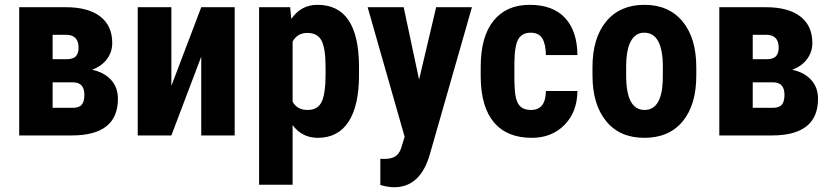

<svg xmlns="http://www.w3.org/2000/svg" viewBox="-20 -558 3422 791"><path d="M196.8 -314H252.9Q280.8 -314 292.2 -325.9Q303.7 -337.9 303.7 -361.3Q303.7 -412.6 255.9 -414.6H196.8ZM196.8 -218.8V-113.8H279.3Q306.2 -113.8 316.9 -127Q327.6 -140.1 327.6 -167.5Q327.6 -217.8 282.2 -218.8ZM59.1 0V-528.3H251Q343.3 -528.3 392.8 -490.2Q442.4 -452.1 442.4 -380.9Q442.4 -344.2 421.1 -315.2Q399.9 -286.1 359.4 -270.5Q408.7 -260.3 437.3 -229.2Q465.8 -198.2 465.8 -150.9Q465.8 0 275.9 0Z M946.8 -528.3V0H809.1V-324.7L686 0H547.4V-528.3H686V-204.1L809.1 -528.3Z M1321.3 -282.2Q1321.3 -358.9 1304.7 -390.6Q1288.1 -422.4 1246.1 -422.4Q1205.1 -422.4 1185.5 -386.7V-139.2Q1204.1 -105 1247.1 -105Q1290 -105 1305.7 -139.6Q1321.3 -174.3 1321.3 -247.6ZM1288.1 -538.1Q1457 -538.1 1459 -288.1V-247.6Q1459 -123 1416 -56.6Q1373 9.8 1289.1 9.8Q1224.6 9.8 1185.5 -42.5V203.1H1047.4V-528.3H1175.3L1180.2 -480Q1219.7 -538.1 1288.1 -538.1Z M1603.5 213.4Q1578.6 213.4 1546.9 204.1V96.2L1563 96.7Q1595.2 96.7 1611.8 84Q1628.4 71.3 1636.2 41L1647 5.4L1494.6 -528.3H1643.1L1706.5 -230L1776.9 -528.3H1924.3L1750.5 79.1Q1711.4 213.4 1603.5 213.4Z M2168 -105Q2228 -105 2229 -183.1H2358.9Q2357.9 -96.7 2305.7 -43.5Q2253.4 9.8 2170.9 9.8Q2068.8 9.8 2015.1 -53.7Q1961.4 -117.2 1960.4 -240.7V-282.7Q1960.4 -407.2 2013.4 -472.7Q2066.4 -538.1 2162.1 -538.1Q2257.8 -538.1 2307.9 -484.1Q2357.9 -430.2 2358.9 -331.1H2229Q2228.5 -375.5 2214.4 -399.4Q2200.2 -423.3 2166 -423.3Q2131.8 -423.3 2116 -397.7Q2100.1 -372.1 2099.1 -298.3V-244.6Q2099.1 -180.2 2105.5 -154.5Q2111.8 -128.9 2126.5 -116.9Q2141.1 -105 2168 -105Z M2634.3 -423.3Q2598.6 -423.8 2579.1 -388.7Q2559.6 -353.5 2559.6 -281.2V-246.6Q2559.6 -105 2635.3 -105Q2705.1 -105 2710.4 -223.1L2710.9 -281.2Q2710.9 -423.3 2634.3 -423.3ZM2420.9 -281.2Q2420.9 -401.4 2477.5 -469.7Q2534.2 -538.1 2634.8 -538.1Q2735.4 -538.1 2792 -469.7Q2848.6 -401.4 2848.6 -280.3V-246.6Q2848.6 -126 2792.5 -58.1Q2736.3 9.8 2634.8 9.8Q2533.2 9.8 2477.5 -58.6Q2420.9 -127 2420.9 -247.6Z M3081.1 -314H3137.2Q3165 -314 3176.5 -325.9Q3188 -337.9 3188 -361.3Q3188 -412.6 3140.1 -414.6H3081.1ZM3081.1 -218.8V-113.8H3163.6Q3190.4 -113.8 3201.2 -127Q3211.9 -140.1 3211.9 -167.5Q3211.9 -217.8 3166.5 -218.8ZM2943.4 0V-528.3H3135.3Q3227.5 -528.3 3277.1 -490.2Q3326.7 -452.1 3326.7 -380.9Q3326.7 -344.2 3305.4 -315.2Q3284.2 -286.1 3243.7 -270.5Q3293 -260.3 3321.5 -229.2Q3350.1 -198.2 3350.1 -150.9Q3350.1 0 3160.2 0Z"/></svg>

Font: RobotoCondensed-Bold
Style: Bold
Weight: 700
Designer: Google
Version: Version 2.001240; 2014